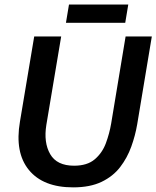

<svg xmlns="http://www.w3.org/2000/svg" viewBox="-20 -810 686 842"><path d="M300.8 11.7Q169.2 11.7 106.7 -64.6Q44.2 -140.8 67.5 -276.7L130 -650H248.3L183.3 -262.5Q170.8 -185 200 -134.2Q229.2 -83.3 305 -83.3Q362.5 -83.3 395.4 -111.3Q428.3 -139.2 444.2 -181.7Q460 -224.2 467.5 -268.3L530.8 -650H645.8L581.7 -265Q573.3 -215.8 555.8 -167.1Q538.3 -118.3 507.1 -77.5Q475.8 -36.7 425.4 -12.5Q375 11.7 300.8 11.7ZM269.2 -710 282.5 -790H542.5L529.2 -710Z"/></svg>

Font: Familjen Grotesk GF Medium
Style: Italic
Weight: 500
Designer: Anders Wikstroem, Jonas Baeckman, Matilda Gysing, Kristian Moeller
Foundry: Familjen STHML AB
Version: Version 2.000; Beta; Release 4; Build 6